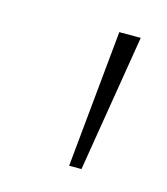

<svg xmlns="http://www.w3.org/2000/svg" viewBox="-54 -825 301 346"><g transform="rotate(15 96.0 -652.0)"><path d="M127 -524H104L129 -780H169Z"/></g></svg>

Font: Tanohe Sans ExtraLight
Style: Italic
Weight: 200
Designer: Village Type and Design LLC & Cristiano Sobral
Foundry: Cooper Hewitt Smithsonian Design Museum
Version: Version 1.00;September 29, 2021;FontCreator 13.0.0.2655 64-b